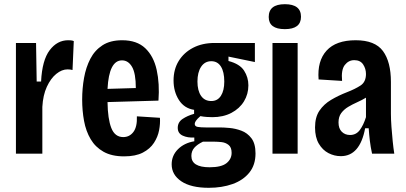

<svg xmlns="http://www.w3.org/2000/svg" viewBox="-20 -733 1938 916"><path d="M56 0V-528H152L155 -344H176Q181 -446 217 -493.5Q253 -541 305 -541Q311 -541 318 -540.5Q325 -540 332 -537L326 -399Q315 -402 302 -402Q275 -402 248.5 -380.5Q222 -359 203.5 -319Q185 -279 182 -223V0Z M572 13Q513 13 474 -9Q435 -31 412.5 -69Q390 -107 381 -156Q372 -205 372 -258Q372 -311 381 -361.5Q390 -412 411 -452.5Q432 -493 469 -517Q506 -541 563 -541Q633 -541 673 -503Q713 -465 727.5 -399.5Q742 -334 736 -253L493 -246Q494 -166 511 -122.5Q528 -79 568 -79Q598 -79 616.5 -103.5Q635 -128 633 -178L743 -171Q745 -143 739 -111.5Q733 -80 714.5 -51.5Q696 -23 661.5 -5Q627 13 572 13ZM562 -445Q500 -445 493 -309L628 -313Q628 -383 610 -414Q592 -445 562 -445Z M976 163Q891 163 845 132Q799 101 799 51Q799 9 829 -21Q859 -51 907 -59V-77Q875 -75 851.5 -86Q828 -97 828 -123Q828 -150 851 -165.5Q874 -181 906 -190V-209Q859 -216 833.5 -256Q808 -296 808 -349Q808 -402 832.5 -442Q857 -482 901 -505Q945 -528 1004 -528H1196V-437L1070 -463V-442Q1124 -428 1144.5 -396Q1165 -364 1165 -326Q1165 -284 1144 -249.5Q1123 -215 1084 -194.5Q1045 -174 993 -174Q982 -174 966.5 -175Q951 -176 936 -179Q920 -165 914.5 -156.5Q909 -148 909 -142Q909 -130 923.5 -127.5Q938 -125 962 -125H1030Q1047 -125 1075 -122.5Q1103 -120 1131.5 -109.5Q1160 -99 1179.5 -73.5Q1199 -48 1199 -1Q1199 54 1169.5 90.5Q1140 127 1089.5 145Q1039 163 976 163ZM988 -251Q1018 -251 1034 -276Q1050 -301 1050 -344Q1050 -390 1034 -415.5Q1018 -441 988 -441Q957 -441 939.5 -414.5Q922 -388 922 -344Q922 -301 939 -276Q956 -251 988 -251ZM980 65Q1036 65 1060.5 45.5Q1085 26 1085 -4Q1085 -30 1070.5 -41.5Q1056 -53 1037 -55Q1018 -57 1005 -57H948Q921 -44 907 -28Q893 -12 893 11Q893 65 980 65Z M1280 0V-528H1400V0ZM1339 -594Q1262 -594 1262 -652Q1262 -713 1339 -713Q1416 -713 1416 -653Q1416 -594 1339 -594Z M1606 12Q1575 12 1547 -2.5Q1519 -17 1501 -47.5Q1483 -78 1483 -125Q1483 -174 1504 -205Q1525 -236 1559.5 -256.5Q1594 -277 1635 -293Q1674 -308 1700 -325Q1726 -342 1726 -380Q1726 -405 1712.5 -425.5Q1699 -446 1670 -446Q1643 -446 1625 -423Q1607 -400 1612 -347L1500 -354Q1493 -442 1538 -491.5Q1583 -541 1677 -541Q1769 -541 1807 -489.5Q1845 -438 1845 -342V-190Q1845 -163 1847.5 -128.5Q1850 -94 1853.5 -59.5Q1857 -25 1861 0H1755Q1748 -32 1744.5 -61.5Q1741 -91 1739 -121H1722Q1697 12 1606 12ZM1650 -89Q1679 -89 1696.5 -112.5Q1714 -136 1726 -174V-267Q1706 -255 1683.5 -245Q1661 -235 1641 -223Q1621 -211 1608 -193.5Q1595 -176 1595 -149Q1595 -120 1610.5 -104.5Q1626 -89 1650 -89Z"/></svg>

Font: Bricolage Grotesque 10pt Condensed SemiBold
Style: Regular
Weight: 600
Width: 3
Designer: Mathieu Triay
Foundry: Atelier Triay
Version: Version 1.000; ttfautohint (v1.8.4.7-5d5b);gftools[0.9.32]